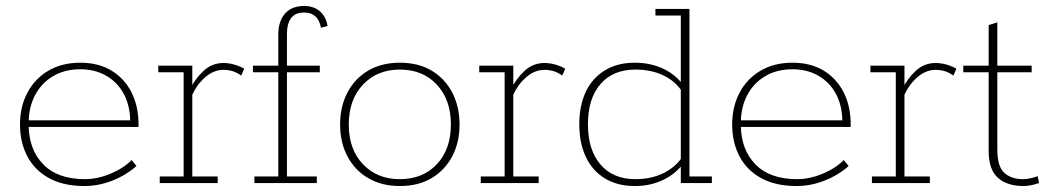

<svg xmlns="http://www.w3.org/2000/svg" viewBox="-20 -613 3512 643"><path d="M263 10Q192 10 144 -16.5Q96 -43 71.5 -89.5Q47 -136 47 -196Q47 -256 72 -303Q97 -350 142.5 -376.5Q188 -403 249 -403Q310 -403 353.5 -376.5Q397 -350 420.5 -303.5Q444 -257 444 -195V-188H71V-210H416Q415 -261 394 -299.5Q373 -338 335.5 -359.5Q298 -381 249 -381Q196 -381 157 -357.5Q118 -334 97 -293.5Q76 -253 76 -201V-196Q76 -113 124.5 -63Q173 -13 264 -13Q306 -13 349.5 -31Q393 -49 421 -77L437 -57Q402 -26 356 -8Q310 10 263 10Z M515 0V-22H595V-371H510V-393H624V-310H614Q633 -349 661.5 -375.5Q690 -402 728 -402Q763 -402 798 -383L788 -360Q772 -371 758 -375Q744 -379 728 -379Q696 -379 668 -355Q640 -331 624 -296V-22H709V0Z M832 0V-22H912V-371H827V-393H912V-498Q912 -528 922.5 -549.5Q933 -571 952 -582Q971 -593 998 -593Q1031 -593 1051.5 -575Q1072 -557 1077 -526L1055 -520Q1050 -546 1036 -558.5Q1022 -571 998 -571Q969 -571 955 -552.5Q941 -534 941 -499V-393H1051V-371H941V-22H1041V0Z M1319 10Q1258 10 1213 -16.5Q1168 -43 1143.5 -89.5Q1119 -136 1119 -196Q1119 -256 1143.5 -303Q1168 -350 1213 -376.5Q1258 -403 1319 -403Q1381 -403 1425.5 -376.5Q1470 -350 1494.5 -303Q1519 -256 1519 -196Q1519 -136 1494.5 -89.5Q1470 -43 1425.5 -16.5Q1381 10 1319 10ZM1319 -13Q1396 -13 1443 -63Q1490 -113 1490 -196Q1490 -279 1443 -329.5Q1396 -380 1319 -380Q1243 -380 1195.5 -329.5Q1148 -279 1148 -196Q1148 -113 1195.5 -63Q1243 -13 1319 -13Z M1590 0V-22H1670V-371H1585V-393H1699V-310H1689Q1708 -349 1736.5 -375.5Q1765 -402 1803 -402Q1838 -402 1873 -383L1863 -360Q1847 -371 1833 -375Q1819 -379 1803 -379Q1771 -379 1743 -355Q1715 -331 1699 -296V-22H1784V0Z M2106 10Q2047 10 2005 -16Q1963 -42 1941.5 -88.5Q1920 -135 1920 -197Q1920 -259 1941.5 -305Q1963 -351 2005 -377Q2047 -403 2106 -403Q2159 -403 2202 -382.5Q2245 -362 2271 -324L2260 -332V-561H2175V-583H2289V-22H2364V0H2260V-61L2271 -69Q2245 -32 2202 -11Q2159 10 2106 10ZM2108 -13Q2160 -13 2200.5 -32.5Q2241 -52 2264 -86L2260 -68V-325L2264 -307Q2241 -342 2200.5 -361Q2160 -380 2108 -380Q2033 -380 1991 -331.5Q1949 -283 1949 -197Q1949 -111 1991 -62Q2033 -13 2108 -13Z M2648 10Q2577 10 2529 -16.5Q2481 -43 2456.5 -89.5Q2432 -136 2432 -196Q2432 -256 2457 -303Q2482 -350 2527.5 -376.5Q2573 -403 2634 -403Q2695 -403 2738.5 -376.5Q2782 -350 2805.5 -303.5Q2829 -257 2829 -195V-188H2456V-210H2801Q2800 -261 2779 -299.5Q2758 -338 2720.5 -359.5Q2683 -381 2634 -381Q2581 -381 2542 -357.5Q2503 -334 2482 -293.5Q2461 -253 2461 -201V-196Q2461 -113 2509.5 -63Q2558 -13 2649 -13Q2691 -13 2734.5 -31Q2778 -49 2806 -77L2822 -57Q2787 -26 2741 -8Q2695 10 2648 10Z M2900 0V-22H2980V-371H2895V-393H3009V-310H2999Q3018 -349 3046.5 -375.5Q3075 -402 3113 -402Q3148 -402 3183 -383L3173 -360Q3157 -371 3143 -375Q3129 -379 3113 -379Q3081 -379 3053 -355Q3025 -331 3009 -296V-22H3094V0Z M3408 10Q3353 10 3322 -17.5Q3291 -45 3291 -107V-371H3206V-393H3291V-529L3320 -538V-393H3435V-371H3320V-113Q3320 -55 3343.5 -34Q3367 -13 3406 -13Q3418 -13 3431.5 -16Q3445 -19 3455 -23L3460 0Q3448 4 3434.5 7Q3421 10 3408 10Z"/></svg>

Font: Rokkitt Thin
Style: Regular
Weight: 250
Version: Version 3.103